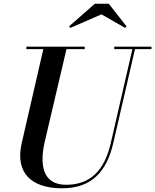

<svg xmlns="http://www.w3.org/2000/svg" viewBox="-20 -1002 838 1037"><path d="M528 -924.5 655.5 -851.5 663.5 -859.5 567.5 -982H492.5L353 -859.5L360.5 -851.5ZM122.5 -750V-736.5H214L97.5 -230C59.5 -66 152 15 315 15C473 15 556 -73 592 -230L709 -736.5H798V-750H597V-736.5H695L578.5 -230C544 -80 467 -4 337 -4C208 -4 193 -115 222.5 -240L339 -736.5H437.5V-750Z"/></svg>

Font: Bodoni* 16pt Medium
Style: Italic
Weight: 500
Italic angle: -13°
Version: Version 2.3